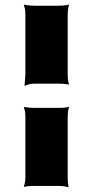

<svg xmlns="http://www.w3.org/2000/svg" viewBox="-20 -774 399 824"><path d="M230.5 23.9H128.4Q106 23.9 95.2 25.9Q84.5 27.8 83.3 27.8Q82 27.8 82 26.9Q82 25.9 84 21Q88.9 6.3 88.9 -15.6V-271.5Q88.9 -293.5 85.4 -303.7Q82 -314 82 -314.5Q82 -314.9 83.3 -314.9Q84.5 -314.9 89.8 -314Q106 -311 128.4 -311H230.5Q252.9 -311 263.7 -313Q274.4 -314.9 275.4 -314.9Q276.4 -314.9 276.4 -314.5Q276.4 -314 274.9 -309.1Q270.5 -294.4 270.5 -271.5V-15.6Q270.5 7.3 272.5 17.6Q274.4 27.8 274.4 28.8Q274.4 29.8 273.4 29.8Q272.5 29.8 267.6 28.3Q252.9 23.9 230.5 23.9ZM85.4 -406.2 88.9 -454.6V-710Q88.9 -731.9 85.4 -742.2Q82 -752.4 82 -753.2Q82 -753.9 83.3 -753.9Q84.5 -753.9 89.8 -752.9Q108.9 -749.5 128.4 -749.5H230.5Q250.5 -749.5 262.5 -751.7Q274.4 -753.9 275.4 -753.9Q276.4 -753.9 276.4 -753.4Q276.4 -752.9 274.9 -748Q270.5 -732.4 270.5 -710V-454.6Q270.5 -432.1 273.4 -422.4Q276.4 -412.6 276.4 -411.9Q276.4 -411.1 275.4 -411.1Q274.4 -411.1 269 -412.1Q252.9 -415 230.5 -415H128.4Q104.5 -415 85.9 -405.3Q85.4 -405.3 85.4 -406.2Z"/></svg>

Font: Nosifer Caps
Style: Regular
Weight: 800
Version: Version 001.002